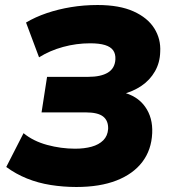

<svg xmlns="http://www.w3.org/2000/svg" viewBox="-20 -736 684 767"><path d="M285 11Q233 11 182.5 3Q132 -5 87.5 -23Q43 -41 5 -69L74 -204Q113 -172 168.5 -157Q224 -142 280 -142Q317 -142 346 -150Q375 -158 392.5 -175.5Q410 -193 412 -221Q413 -254 392 -270.5Q371 -287 323 -287H146L168 -429H332Q383 -429 411 -446Q439 -463 441 -499Q442 -521 432 -535Q422 -549 399.5 -556Q377 -563 340 -563Q285 -563 232 -548.5Q179 -534 136 -507L84 -646Q121 -668 166.5 -683.5Q212 -699 263.5 -707.5Q315 -716 370 -716Q457 -716 513.5 -690.5Q570 -665 596.5 -622.5Q623 -580 620 -529Q619 -486 599 -451Q579 -416 545 -393Q511 -370 467 -359V-368Q528 -354 559.5 -310Q591 -266 588 -204Q585 -137 548.5 -89Q512 -41 445.5 -15Q379 11 285 11Z"/></svg>

Font: Nunito Sans 10pt Black
Style: Italic
Weight: 900
Italic angle: -9°
Designer: Vernon Adams
Foundry: Vernon Adams
Version: Version 3.101;gftools[0.9.27]